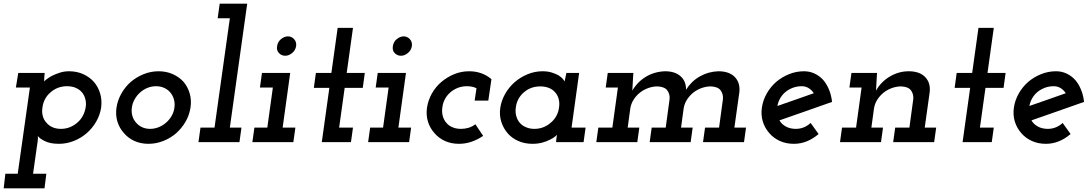

<svg xmlns="http://www.w3.org/2000/svg" viewBox="-21 -770 5900 1040"><path d="M8 171 -1 250H220L230 171H158L183 -5Q184 -13 184.5 -21Q185 -29 184 -34Q190 -22 220 -6.5Q250 9 298 9Q340 9 379 -6.5Q418 -22 449 -49Q480 -76 500.5 -112Q521 -148 527 -188Q532 -228 521.5 -263.5Q511 -299 488 -326Q464 -353 429.5 -368.5Q395 -384 353 -384Q327 -384 303.5 -376.5Q280 -369 262 -360Q243 -350 231 -340.5Q219 -331 218 -328Q218 -340 219 -352Q220 -364 221 -375H78L65 -296H141L75 171ZM443 -188Q439 -164 427.5 -142.5Q416 -121 398 -106Q380 -90 357.5 -81Q335 -72 309 -72Q283 -72 263 -81Q243 -90 230 -106Q216 -121 210.5 -142.5Q205 -164 209 -188Q212 -213 223.5 -234Q235 -255 253 -270Q271 -286 293.5 -294.5Q316 -303 342 -303Q368 -303 388.5 -294.5Q409 -286 422 -271Q435 -256 441 -234.5Q447 -213 443 -188Z M610.1 -188Q604 -147 615 -111.4Q626 -75.9 650 -49.4Q673 -22 707 -6.5Q741 9 783.3 9Q824.6 9 863.8 -6.5Q903 -22 934 -49Q964 -76 984.4 -111.3Q1004.9 -146.6 1011 -188Q1017 -228 1006.5 -264Q996 -300 973 -327Q949.5 -353 914.7 -368.5Q880 -384 838.5 -384Q795.9 -384 757.5 -368.5Q719.1 -353 688 -327Q657.3 -300 636.8 -264Q616.3 -228 610.1 -188ZM693.2 -187.3Q696.4 -210.9 708.2 -232Q720.1 -253.1 738 -269.1Q755.9 -285.1 778 -294.1Q800 -303 824.3 -303Q848 -303 868.1 -294Q888.2 -285.1 901.6 -269Q915 -253 921 -232Q927 -211 923.8 -187.3Q920.7 -163 908.7 -142.2Q896.7 -121.4 879 -106Q861.1 -90 838.5 -81Q815.8 -72 792.2 -72Q768 -72 748.7 -81Q729.3 -90 716 -106Q702 -121.4 696 -142.2Q690 -163 693.2 -187.3Z M1065 -79 1054 0H1276L1287 -79H1224L1318 -750H1169L1158 -671H1224L1141 -79Z M1357 -79 1346 0H1568L1579 -79H1510L1551 -375H1398L1387 -296H1457L1427 -79ZM1480 -520Q1476 -497 1490 -482.5Q1504 -468 1524 -468Q1543 -468 1561 -482.5Q1579 -497 1583 -520Q1586 -543 1572 -558Q1558 -573 1539 -573Q1519 -573 1501 -558Q1483 -543 1480 -520Z M1808 -619 1774 -375H1690L1679 -294H1763L1722 0H1880L1891 -79H1816L1846 -294H1944L1955 -375H1857L1891 -619Z M1984 -79 1973 0H2195L2206 -79H2137L2178 -375H2025L2014 -296H2084L2054 -79ZM2107 -520Q2103 -497 2117 -482.5Q2131 -468 2151 -468Q2170 -468 2188 -482.5Q2206 -497 2210 -520Q2213 -543 2199 -558Q2185 -573 2166 -573Q2146 -573 2128 -558Q2110 -543 2107 -520Z M2596 -34 2554 -97Q2537 -84 2517.5 -78Q2498 -72 2476 -72Q2452.9 -72 2434.3 -78.9Q2415.8 -85.7 2403 -98Q2386 -114 2378.5 -137.5Q2371 -161 2375 -188Q2378 -213 2389.5 -234Q2401 -255 2419.1 -270.4Q2437.3 -285.8 2459.6 -294.4Q2482 -303 2508 -303Q2522 -303 2535 -300.5Q2548 -298 2560 -292L2550 -225H2624L2641 -341Q2618.5 -361 2587.7 -372.5Q2557 -384 2520 -384Q2477.6 -384 2439.3 -368.3Q2401.1 -352.6 2370 -326.3Q2339 -300 2318.6 -264Q2298.2 -228 2292.1 -188Q2286 -147 2297 -111.4Q2308 -75.9 2332 -49.4Q2355 -22 2388.9 -6.5Q2422.9 9 2465 9Q2501 9 2533.8 -2.5Q2566.7 -14 2596 -34Z M2689 -187Q2683 -147 2694 -111.5Q2705 -76 2728 -49Q2751 -22 2786 -6.5Q2821 9 2863 9Q2892 9 2916 2.5Q2940 -4 2957 -13Q2974 -21 2984 -29Q2994 -37 2996 -40Q2995 -35 2994.5 -31Q2994 -27 2993 -20L2991 0H3140L3151 -79H3075L3116 -375H3047Q3045 -363 3042 -351Q3039 -339 3037 -328Q3037 -331 3028.5 -341.5Q3020 -352 3004 -362Q2988 -371 2966.5 -377.5Q2945 -384 2918 -384Q2876 -384 2837 -368Q2798 -352 2767 -325Q2736 -298 2715.5 -262Q2695 -226 2689 -187ZM2773 -188Q2776 -213 2787.5 -234Q2799 -255 2817 -270Q2835 -286 2857.5 -294Q2880 -302 2906 -302Q2931 -302 2951.5 -294Q2972 -286 2985 -271Q2999 -256 3005 -234.5Q3011 -213 3007 -187Q3004 -163 2992.5 -142Q2981 -121 2963 -106Q2945 -90 2922.5 -81Q2900 -72 2874 -72Q2852 -72 2834 -78.5Q2816 -85 2803 -96Q2785 -112 2777 -136Q2769 -160 2773 -188Z M3798 -79 3787 0H4009L4020 -79H3957L3984 -272Q3989 -322 3959 -353Q3929 -384 3870 -384Q3815 -382 3769.5 -356Q3724 -330 3695 -284Q3696 -329 3666 -356.5Q3636 -384 3581 -384Q3524 -382 3478 -354.5Q3432 -327 3404 -279Q3406 -303 3406.5 -322.5Q3407 -342 3409 -366L3410 -375H3271L3260 -296H3326L3296 -79H3220L3209 0H3431L3442 -79H3379L3393 -182Q3397 -208 3411 -230Q3425 -252 3445 -268Q3465 -284 3490 -293Q3515 -302 3541 -302Q3579 -300 3593.5 -280.5Q3608 -261 3606 -234L3585 -79H3509L3498 0H3720L3731 -79H3668L3682 -182Q3686 -208 3700 -230Q3714 -252 3734 -268Q3754 -284 3779 -293Q3804 -302 3830 -302Q3868 -300 3882.5 -280.5Q3897 -261 3895 -234L3874 -79Z M4322 -303Q4343 -303 4359.5 -292.5Q4376 -282 4387 -265Q4338 -248 4289 -230.5Q4240 -213 4190 -196Q4194 -219 4205.5 -238.5Q4217 -258 4234 -272Q4251 -286 4273.5 -294.5Q4296 -303 4322 -303ZM4486 -218Q4482 -254 4469.5 -284.5Q4457 -315 4438 -337Q4418 -359 4391.5 -371.5Q4365 -384 4334 -384Q4292 -384 4253.5 -368.5Q4215 -353 4184 -327Q4153 -300 4132.5 -264Q4112 -228 4106 -188Q4100 -147 4111 -111.5Q4122 -76 4146 -49Q4169 -22 4203 -6.5Q4237 9 4279 9Q4317 9 4350.5 -5Q4384 -19 4413 -44Q4402 -59 4391.5 -74Q4381 -89 4370 -104Q4354 -89 4333.5 -80.5Q4313 -72 4290 -72Q4259 -72 4236 -84.5Q4213 -97 4201 -118Q4273 -143 4344 -168Q4415 -193 4486 -218Z M4828 -79 4817 0H5039L5050 -79H4988L5015 -272Q5020 -322 4990 -353Q4960 -384 4901 -384Q4847 -384 4799 -355.5Q4751 -327 4724 -279Q4726 -303 4726.5 -322.5Q4727 -342 4729 -366L4730 -375H4591L4580 -296H4646L4616 -79H4540L4529 0H4751L4762 -79H4699L4713 -182Q4717 -208 4731 -230Q4745 -252 4765 -268Q4785 -284 4810 -293Q4835 -302 4861 -302Q4899 -300 4913.5 -280.5Q4928 -261 4926 -234L4905 -79Z M5279 -619 5245 -375H5161L5150 -294H5234L5193 0H5351L5362 -79H5287L5317 -294H5415L5426 -375H5328L5362 -619Z M5687 -303Q5708 -303 5724.5 -292.5Q5741 -282 5752 -265Q5703 -248 5654 -230.5Q5605 -213 5555 -196Q5559 -219 5570.5 -238.5Q5582 -258 5599 -272Q5616 -286 5638.5 -294.5Q5661 -303 5687 -303ZM5851 -218Q5847 -254 5834.5 -284.5Q5822 -315 5803 -337Q5783 -359 5756.5 -371.5Q5730 -384 5699 -384Q5657 -384 5618.5 -368.5Q5580 -353 5549 -327Q5518 -300 5497.5 -264Q5477 -228 5471 -188Q5465 -147 5476 -111.5Q5487 -76 5511 -49Q5534 -22 5568 -6.5Q5602 9 5644 9Q5682 9 5715.5 -5Q5749 -19 5778 -44Q5767 -59 5756.5 -74Q5746 -89 5735 -104Q5719 -89 5698.5 -80.5Q5678 -72 5655 -72Q5624 -72 5601 -84.5Q5578 -97 5566 -118Q5638 -143 5709 -168Q5780 -193 5851 -218Z"/></svg>

Font: Josefin Slab Thin
Style: Italic
Weight: 100
Italic angle: -12°
Designer: Santiago Orozco
Foundry: Typemade
Version: Version 2.000